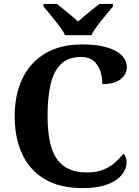

<svg xmlns="http://www.w3.org/2000/svg" viewBox="-20 -951 708 981"><path d="M401 10Q285 10 208 -36Q131 -82 93 -164.5Q55 -247 55 -358Q55 -466 94 -548.5Q133 -631 210 -677.5Q287 -724 400 -724Q477 -724 527.5 -708.5Q578 -693 603 -667Q628 -641 628 -608Q628 -571 596 -546Q564 -521 503 -521Q503 -554 493 -586Q483 -618 459 -639Q435 -660 393 -660Q330 -660 292.5 -624.5Q255 -589 239 -522Q223 -455 223 -358Q223 -262 242.5 -198Q262 -134 306.5 -102Q351 -70 425 -70Q474 -70 509 -84.5Q544 -99 568.5 -121Q593 -143 610 -165Q618 -159 622.5 -147Q627 -135 627 -122Q627 -101 615.5 -78Q604 -55 578 -35Q552 -15 508.5 -2.5Q465 10 401 10ZM312 -771Q302 -794 281.5 -820.5Q261 -847 239.5 -873Q218 -899 202 -918V-931H271Q285 -920 304.5 -904Q324 -888 344 -871.5Q364 -855 379 -841Q394 -855 414 -871.5Q434 -888 454 -904Q474 -920 488 -931H557V-918Q542 -899 520 -873Q498 -847 478 -820.5Q458 -794 447 -771Z"/></svg>

Font: Noto Serif Armenian
Style: Bold
Weight: 700
Version: Version 2.007